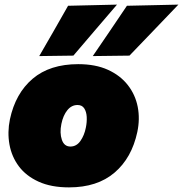

<svg xmlns="http://www.w3.org/2000/svg" viewBox="-20 -796 793 832"><path d="M279 16Q201.5 16 147.2 -8.8Q93 -33.5 61.8 -75.2Q30.5 -117 21 -170Q11.5 -223 23 -279Q47 -391.5 121.5 -454.8Q196 -518 319 -518Q394 -518 447.8 -493.5Q501.5 -469 534 -427.2Q566.5 -385.5 576.8 -333Q587 -280.5 575 -224Q551 -111.5 476.2 -47.8Q401.5 16 279 16ZM285 -161Q311.5 -161 328.5 -185.2Q345.5 -209.5 352 -243Q357 -267 355.8 -289.5Q354.5 -312 345 -326.5Q335.5 -341 316 -341Q290 -341 271.8 -318.5Q253.5 -296 246 -259Q238 -220 248 -190.5Q258 -161 285 -161ZM382 -553Q419.5 -608 456.5 -662.2Q493.5 -716.5 530 -771L753 -776Q698 -718.5 644.8 -663Q591.5 -607.5 541 -555ZM150 -553Q182 -608 213 -662.2Q244 -716.5 275 -771L487 -776Q438 -718.5 390.2 -663Q342.5 -607.5 298 -555Z"/></svg>

Font: Commissioner Black
Style: Italic
Weight: 900
Italic angle: -12°
Designer: Kostas Bartsokas
Foundry: Kostas Bartsokas
Version: Version 1.000; ttfautohint (v1.8.3)